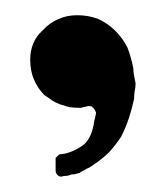

<svg xmlns="http://www.w3.org/2000/svg" viewBox="-20 -141 217 251"><path d="M52.7 82Q52.7 84 53.7 85.9Q54.7 87.9 56.6 88.9Q56.6 88.9 56.6 88.9Q56.6 88.9 56.6 88.9Q57.6 89.8 58.6 89.8Q60.5 89.8 60.5 89.8Q60.5 89.8 60.5 89.8Q60.5 89.8 60.5 89.8Q63.5 88.9 66.4 88.9Q68.4 88.9 71.3 87.9Q73.2 86.9 75.2 86.9Q76.2 86.9 77.1 86.9Q77.1 86.9 77.1 86.9Q77.1 86.9 77.1 86.9Q81.1 85.9 84 85Q86.9 83 90.8 81.1Q93.8 79.1 96.7 78.1Q99.6 76.2 102.5 74.2Q102.5 74.2 102.5 74.2Q102.5 74.2 102.5 74.2Q114.3 66.4 123 57.6Q131.8 47.9 138.7 37.1Q144.5 25.4 148.4 13.7Q152.3 2 155.3 -11.7Q155.3 -11.7 155.3 -11.7Q155.3 -11.7 155.3 -11.7Q155.3 -17.6 156.2 -22.5Q157.2 -26.4 157.2 -32.2Q156.2 -37.1 155.3 -42Q154.3 -46.9 154.3 -51.8Q154.3 -51.8 154.3 -51.8Q154.3 -51.8 154.3 -51.8Q151.4 -66.4 146.5 -79.1Q140.6 -90.8 130.9 -100.6Q121.1 -110.4 108.4 -116.2Q95.7 -121.1 81.1 -121.1Q81.1 -121.1 81.1 -121.1Q81.1 -121.1 81.1 -121.1Q67.4 -121.1 56.6 -116.2Q44.9 -111.3 36.1 -101.6Q36.1 -101.6 36.1 -101.6Q36.1 -101.6 36.1 -101.6Q27.3 -93.8 23.4 -84Q19.5 -74.2 19.5 -63.5Q19.5 -63.5 19.5 -63.5Q19.5 -63.5 19.5 -63.5Q19.5 -47.9 24.4 -37.1Q29.3 -25.4 38.1 -16.6Q38.1 -16.6 38.1 -16.6Q38.1 -16.6 38.1 -16.6Q43 -13.7 47.9 -9.8Q52.7 -6.8 57.6 -4.9Q63.5 -2.9 70.3 -1Q77.1 0 85 0Q85 0 85 0Q85 0 85 0Q86.9 0 88.9 -1Q90.8 -1 93.8 -2Q96.7 -2.9 98.6 -2Q100.6 -2 100.6 -1Q100.6 -1 100.6 -1Q100.6 -1 100.6 -1Q102.5 0 103.5 2Q104.5 3.9 105.5 5.9Q105.5 8.8 104.5 11.7Q104.5 13.7 103.5 15.6Q103.5 15.6 103.5 15.6Q103.5 15.6 103.5 15.6Q101.6 30.3 96.7 39.1Q91.8 47.9 84 51.8Q76.2 56.6 69.3 58.6Q63.5 60.5 58.6 60.5Q58.6 60.5 58.6 60.5Q58.6 60.5 58.6 60.5Q58.6 60.5 56.6 61.5Q55.7 62.5 53.7 64.5Q53.7 64.5 53.7 64.5Q53.7 64.5 53.7 64.5Q53.7 64.5 52.7 65.4Q52.7 66.4 52.7 67.4Q52.7 67.4 52.7 74.2Q52.7 82 52.7 82Q52.7 82 52.7 82Q52.7 82 52.7 82Z"/></svg>

Font: Franchise Goodkids
Style: Regular
Weight: 500
Designer: ""
Version: ""